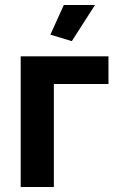

<svg xmlns="http://www.w3.org/2000/svg" viewBox="-20 -750 472 770"><path d="M268 -585 182 -611 236 -730H361ZM415 -413H196V0H63V-524H415Z"/></svg>

Font: IngvarSans
Style: Bold
Weight: 700
Version: Version 3.000